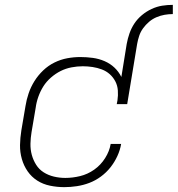

<svg xmlns="http://www.w3.org/2000/svg" viewBox="-20 -763 732 791"><path d="M502 -582Q506 -604 513.5 -625.5Q521 -647 533.5 -666Q546 -685 564.5 -700.5Q583 -716 604.5 -726Q626 -736 648 -739.5Q670 -743 692 -743V-705Q675 -705 658 -702Q641 -699 624.5 -692Q608 -685 594 -673Q580 -661 569.5 -646.5Q559 -632 553.5 -615.5Q548 -599 545 -582ZM245 8Q215 8 186 2Q157 -4 133.5 -19Q110 -34 94 -57Q78 -80 70 -108Q62 -136 62.5 -165.5Q63 -195 68 -226L85 -326Q89 -352 98 -378.5Q107 -405 122 -429Q137 -453 158 -473Q179 -493 204.5 -505.5Q230 -518 257 -523Q284 -528 311 -528Q337 -528 362.5 -524.5Q388 -521 411 -511Q434 -501 451.5 -484.5Q469 -468 480 -446L502 -582H545L504 -334H461L464 -350Q467 -370 465.5 -390.5Q464 -411 455 -428Q446 -445 432 -457.5Q418 -470 399.5 -477Q381 -484 361 -487Q341 -490 321 -490Q298 -490 274.5 -485.5Q251 -481 230 -470.5Q209 -460 190 -443.5Q171 -427 158.5 -407Q146 -387 138 -364.5Q130 -342 127 -319L110 -219Q106 -195 105.5 -171Q105 -147 111 -125Q117 -103 129 -84Q141 -65 160 -53Q179 -41 202 -35.5Q225 -30 249 -30Q279 -30 310 -37.5Q341 -45 368 -64Q395 -83 413 -111.5Q431 -140 436 -170H479Q475 -145 463.5 -120Q452 -95 435 -73.5Q418 -52 395.5 -35.5Q373 -19 348 -9.5Q323 0 296.5 4Q270 8 245 8Z"/></svg>

Font: Iosevka Aile XLt Obl
Style: Regular
Weight: 200
Italic angle: -9°
Designer: Belleve Invis
Foundry: Belleve Invis
Version: Version 31.1.0; ttfautohint (v1.8.4)